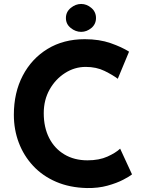

<svg xmlns="http://www.w3.org/2000/svg" viewBox="-20 -942 737 970"><path d="M647 -61Q635 -51 602.5 -34Q570 -17 523 -4Q476 9 419 8Q332 6 263.5 -23.5Q195 -53 147.5 -104Q100 -155 75 -221Q50 -287 50 -362Q50 -474 95 -560Q140 -646 220.5 -695Q301 -744 408 -744Q482 -744 539 -724Q596 -704 632 -681L575 -544Q550 -563 508.5 -583.5Q467 -604 413 -604Q357 -604 308.5 -573Q260 -542 230.5 -489.5Q201 -437 201 -370Q201 -299 228 -245.5Q255 -192 305 -162Q355 -132 422 -132Q481 -132 523 -151Q565 -170 587 -191ZM313 -851Q313 -882 337.5 -902Q362 -922 390 -922Q418 -922 441.5 -902Q465 -882 465 -851Q465 -820 441.5 -800.5Q418 -781 390 -781Q362 -781 337.5 -800.5Q313 -820 313 -851Z"/></svg>

Font: Reem Kufi Ink
Style: Bold
Weight: 700
Designer: Khaled Hosny
Version: Version 1.002